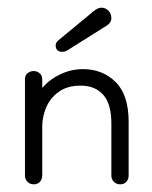

<svg xmlns="http://www.w3.org/2000/svg" viewBox="-20 -470 395 500"><path d="M293 10Q283 10 276.5 3.5Q270 -3 270 -13V-149Q270 -199 249 -223Q228 -247 190 -247Q155 -247 132.5 -230.5Q110 -214 100 -189.5Q90 -165 90 -141V-13Q90 -3 84 3.5Q78 10 68 10Q58 10 51.5 3.5Q45 -3 45 -13V-263Q45 -274 52 -279.5Q59 -285 68 -285Q76 -285 83 -279.5Q90 -274 90 -263V-241Q110 -264 138 -277Q166 -290 196 -290Q247 -290 281 -256.5Q315 -223 315 -153V-13Q315 -3 309 3.5Q303 10 293 10ZM132 -365 224 -441Q235 -450 244 -450Q255 -450 262.5 -442Q270 -434 270 -423Q270 -411 259 -404L154 -338Q148 -335 143 -335Q125 -335 125 -352Q125 -359 132 -365Z"/></svg>

Font: Dongle Light
Style: Regular
Weight: 300
Designer: Yanghee Ryu
Foundry: Yanghee Ryu
Version: Version 2.000